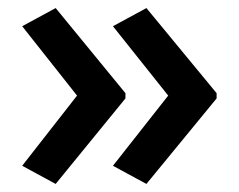

<svg xmlns="http://www.w3.org/2000/svg" viewBox="-20 -512 592 476"><path d="M517 -268V-281L343 -492L260 -447L397 -275L260 -101L343 -56ZM291 -268V-281L118 -492L35 -447L171 -275L35 -101L118 -56Z"/></svg>

Font: Noto Sans Thai Looped UI Narrow Medium
Style: Regular
Weight: 500
Width: 4
Designer: Cadson Demak Team
Foundry: Cadson Demak Co., Ltd.
Version: Version 1.000